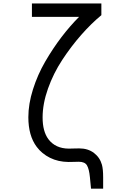

<svg xmlns="http://www.w3.org/2000/svg" viewBox="-20 -937 707 1123"><path d="M382.2 -67.7Q389.3 -67.7 410.2 -68.4Q431 -69 443.4 -69Q494.8 -69 529.6 -42.3Q564.5 -15.6 576.2 26.7Q583.3 52.7 583.3 99.6V166.7H512.4L505.9 99.6Q501.3 52.1 488.9 30.6Q476.6 9.1 440.8 9.1Q432.3 9.1 412.4 9.8Q392.6 10.4 380.9 10.4Q320.3 9.8 272.5 -14Q224.6 -37.8 194.7 -78.1Q145.8 -143.2 145.8 -251.3Q145.8 -328.8 172.9 -414.4Q199.9 -500 244.5 -576.8Q289.1 -653.6 339.2 -719.4Q389.3 -785.2 442.7 -838.5H166.7V-916.7H572.9V-848.3Q513 -798.8 454.4 -732.1Q395.8 -665.4 344.1 -586.6Q292.3 -507.8 260.7 -418.9Q229.2 -330.1 229.2 -250Q229.2 -168.6 263 -123Q304 -68.4 382.2 -67.7Z"/></svg>

Font: Monoid
Style: Regular
Weight: 400
Width: 4
Monospace: yes
Designer: Andreas Larsen (@larsenwork)
Version: Version 0.61